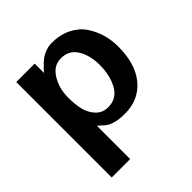

<svg xmlns="http://www.w3.org/2000/svg" viewBox="-190 -654 993 993"><g transform="rotate(-45 306.0 -158.0)"><path d="M568.4 -256.8Q568.4 -128.9 508.3 -57.6Q448.2 13.7 346.7 13.7Q303.7 13.7 273.9 4.4Q244.1 -4.9 231 -18.1Q217.8 -31.2 200.2 -44.9V198.2H65.4V-500H200.2V-431.6Q204.1 -436.5 211.9 -445.3Q219.7 -454.1 238.8 -472.2Q257.8 -490.2 284.2 -502Q310.5 -513.7 337.9 -513.7Q398.4 -513.7 444.8 -490.7Q491.2 -467.8 517.1 -429.7Q543 -391.6 555.7 -348.1Q568.4 -304.7 568.4 -256.8ZM433.6 -256.8Q433.6 -326.2 404.3 -375Q375 -423.8 315.4 -423.8Q261.7 -423.8 230 -372.1Q198.2 -320.3 198.2 -252.9Q198.2 -204.1 207 -166Q215.8 -127.9 242.2 -99.6Q268.6 -71.3 309.6 -71.3Q373 -71.3 403.3 -126.5Q433.6 -181.6 433.6 -256.8Z"/></g></svg>

Font: FreeUniversal
Style: Bold
Weight: 700
Version: Version 1.001